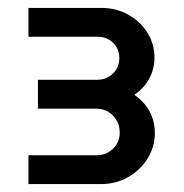

<svg xmlns="http://www.w3.org/2000/svg" viewBox="-20 -720 465 486"><path d="M52 -254V-327H224Q249 -327 266 -343.5Q283 -360 283 -384Q283 -410 266 -427.5Q249 -445 222 -445H76V-518H226Q249 -518 265.5 -533.5Q282 -549 282 -573Q282 -597 266 -612Q250 -627 227 -627H52V-700H236Q274 -700 304.5 -683Q335 -666 353 -637.5Q371 -609 371 -573Q371 -546 358 -521.5Q345 -497 320 -480Q345 -463 358.5 -438Q372 -413 372 -384Q372 -349 354 -319.5Q336 -290 305 -272Q274 -254 234 -254Z"/></svg>

Font: MuseoModerno Thin Medium
Style: Regular
Weight: 500
Version: Version 1.003